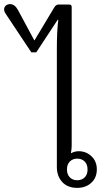

<svg xmlns="http://www.w3.org/2000/svg" viewBox="-73 -903 508 932"><path d="M203 -92V-668Q203 -751 210 -807H207L103 -649H79L-44 -834Q-53 -847 -53 -857Q-53 -869 -44.5 -876Q-36 -883 -24 -883Q-1 -883 15 -853L93 -708H95L191 -868Q199 -881 212 -881H263Q275 -881 275 -869V-197Q275 -178 271 -159Q290 -169 309 -169Q345 -169 371 -144.5Q397 -120 397 -81Q397 -40 370 -15.5Q343 9 302 9Q255 9 229 -19.5Q203 -48 203 -92ZM352 -80Q352 -105 338 -119Q324 -133 302 -133Q280 -133 266 -119Q252 -105 252 -80Q252 -56 266 -42Q280 -28 302 -28Q324 -28 338 -42Q352 -56 352 -80Z"/></svg>

Font: Maitree
Style: Regular
Weight: 400
Designer: CadsonDemak Team
Foundry: CadsonDemak
Version: Version 1.000